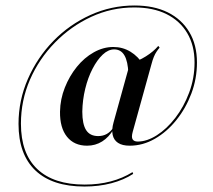

<svg xmlns="http://www.w3.org/2000/svg" viewBox="-20 -559 788 709"><path d="M291.9 129.8Q173.4 129.8 110.9 70.6Q48.4 11.3 48.4 -101.6Q48.4 -188.7 83.1 -267.7Q117.7 -346.8 177 -407.7Q236.3 -468.5 313.7 -503.6Q391.1 -538.7 476.6 -538.7Q548.4 -538.7 599.6 -513.3Q650.8 -487.9 679 -440.7Q707.3 -393.5 707.3 -328.2Q707.3 -268.5 686.7 -213.7Q666.1 -158.9 631 -115.3Q596 -71.8 551.6 -46.4Q507.3 -21 458.9 -21Q431.5 -21 415.7 -31.5Q400 -41.9 396 -61.3Q391.9 -80.6 399.2 -106.5L459.7 -325Q490.3 -333.1 518.5 -350.8Q546.8 -368.5 564.5 -389.5L569.4 -383.1Q563.7 -376.6 558.1 -368.1Q552.4 -359.7 548 -348.8Q543.5 -337.9 539.5 -322.6L470.2 -72.6Q464.5 -52.4 469.8 -44.4Q475 -36.3 488.7 -36.3Q522.6 -36.3 559.3 -59.7Q596 -83.1 627.4 -123.8Q658.9 -164.5 678.6 -217.3Q698.4 -270.2 698.4 -328.2Q698.4 -391.1 671.4 -436.7Q644.4 -482.3 594.8 -506.9Q545.2 -531.5 475.8 -531.5Q391.9 -531.5 316.9 -496.8Q241.9 -462.1 183.1 -402Q124.2 -341.9 90.7 -264.9Q57.3 -187.9 57.3 -102.4Q57.3 8.1 117.7 65.3Q178.2 122.6 292.7 122.6Q344.4 122.6 388.7 110.9Q433.1 99.2 469.4 76.6L471.8 83.1Q437.1 105.6 391.1 117.7Q345.2 129.8 291.9 129.8ZM301.6 -21Q254 -21 227.4 -54Q200.8 -87.1 201.6 -146.8Q202.4 -192.7 219.4 -235.5Q236.3 -278.2 263.7 -312.1Q291.1 -346 326.2 -365.7Q361.3 -385.5 398.4 -385.5Q433.1 -385.5 461.7 -368.1Q490.3 -350.8 510.5 -318.5L454 -287.9Q452.4 -332.3 439.5 -354.4Q426.6 -376.6 401.6 -376.6Q379.8 -376.6 359.3 -357.3Q338.7 -337.9 321.8 -305.2Q304.8 -272.6 294.8 -231.5Q284.7 -190.3 283.9 -146.8Q283.9 -100.8 298 -78.6Q312.1 -56.5 342.7 -56.5Q360.5 -56.5 374.6 -64.5Q388.7 -72.6 398.4 -87.9L399.2 -81.5Q382.3 -52.4 357.3 -36.7Q332.3 -21 301.6 -21Z"/></svg>

Font: Playfair 144pt SemiCondensed Medium
Style: Regular
Weight: 500
Width: 4
Designer: Claus Eggers Sørensen
Foundry: Claus Eggers Sørensen
Version: Version 2.203